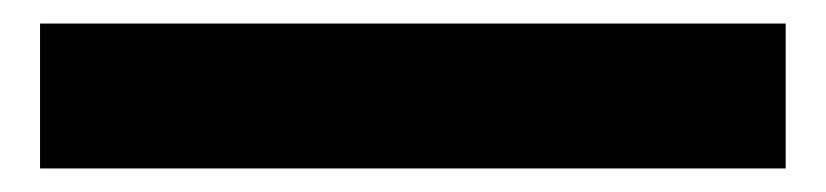

<svg xmlns="http://www.w3.org/2000/svg" viewBox="-20 44 701 163"><path d="M14 187V64H647V187Z"/></svg>

Font: Georama Condensed
Style: Bold
Weight: 700
Width: 3
Designer: Jean-Baptiste Levee
Foundry: Production Type
Version: Version 1.000